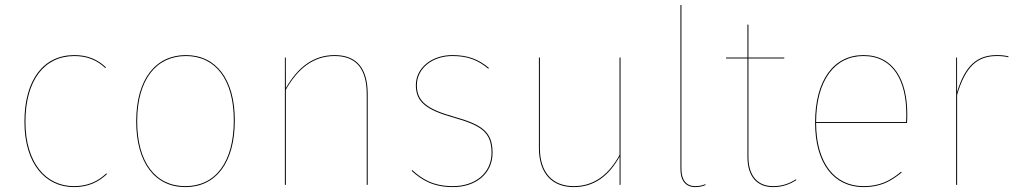

<svg xmlns="http://www.w3.org/2000/svg" viewBox="-20 -751 4141 780"><path d="M282.1 -527.2C156 -527.2 79.3 -426 79.3 -256.1C79.3 -86.1 164.4 9.1 280.4 9.1C341.1 9.1 381.6 -12.9 414.9 -44L411.8 -46.4C378.8 -15.6 338.8 5.2 280.3 5.2C166.9 5.2 83.4 -88.7 83.4 -256.1C83.4 -424.6 159.6 -523.3 282.2 -523.3C333.2 -523.3 372.9 -507.4 407.7 -474.8L410.8 -477.2C375.4 -510.3 335.4 -527.2 282.1 -527.2Z M735 -527.2C613.6 -527.2 533.3 -431 533.3 -258.1C533.3 -91 608.6 9.1 733.1 9.1C856.4 9.1 933.9 -89 933.9 -262C933.9 -429.5 857.5 -527.2 735 -527.2ZM735 -523.4C855.4 -523.4 929.8 -427.3 929.8 -262C929.8 -90.9 854.2 5.2 733.1 5.2C610.9 5.2 537.3 -92.9 537.3 -258.1C537.3 -429.2 615.8 -523.3 735 -523.3Z M1339.4 -527.2C1252.5 -527.2 1189 -476.5 1141.3 -393.2L1141 -517.2H1137.3V0H1141.3V-386.7C1189.3 -471.6 1252.7 -523.4 1339.3 -523.4C1431.9 -523.4 1469.8 -465.5 1469.8 -367.9V0H1473.8V-368.1C1473.8 -467.4 1434.3 -527.2 1339.4 -527.2Z M1817.5 -527.2C1735.8 -527.2 1669.4 -477 1669.4 -404.6C1669.4 -336.4 1712.6 -304.1 1822.6 -273.3C1934.7 -241.4 1976.9 -214.4 1976.9 -130.4C1976.9 -46.9 1909.4 5.2 1820.1 5.2C1741.6 5.2 1695.9 -22.3 1654.5 -60.2L1652.3 -56.9C1693.6 -19 1740.8 9.1 1820.1 9.1C1911.8 9.1 1981 -44.4 1981 -130.4C1981 -215.5 1938.8 -244.9 1824.5 -276.9C1715.2 -307.6 1673.5 -339.1 1673.5 -404.6C1673.5 -475.1 1738.7 -523.4 1817.6 -523.4C1881 -523.4 1922.6 -506.4 1963.9 -471.5L1966.1 -474.9C1925.5 -509.2 1882.2 -527.2 1817.5 -527.2Z M2500.9 -517.2H2496.9V-121.3C2455.9 -46.6 2397.4 5.2 2311.1 5.2C2225.6 5.2 2173.3 -48.8 2173.3 -150.1V-517.2H2169.3V-149.9C2169.3 -46 2223.3 9.1 2310.8 9.1C2396.8 9.1 2455.7 -40.1 2497.1 -115L2497.1 0H2500.9Z M2804.6 9.1C2819.9 9.1 2834.1 5.9 2846.2 0.9L2845.6 -2.8C2833.6 2.2 2819.6 5.2 2804.7 5.2C2766.2 5.2 2748.3 -22.1 2748.3 -64.9V-730.6L2744.3 -730.3V-64.8C2744.3 -18.7 2764.3 9.1 2804.6 9.1Z M3213.2 -22.6C3190 -7.6 3162 5.2 3120.6 5.2C3056.9 5.2 3020.5 -38.1 3020.5 -113.5V-513.4H3165.9L3166.3 -517.2H3020.5V-651.1L3016.5 -650.9V-517.2H2929.6V-513.4H3016.5V-113.3C3016.5 -34.8 3055 9.1 3120.4 9.1C3162.4 9.1 3189.9 -3.8 3215.1 -19.1Z M3665.8 -287.6C3665.8 -424.5 3611.1 -527.2 3487.6 -527.2C3367.6 -527.2 3291.3 -426 3291.3 -253.2C3291.3 -85.2 3368.7 9.1 3488.4 9.1C3555.4 9.1 3597.8 -13 3642.9 -50.1L3640.8 -53.6C3595.8 -15.7 3553.1 5.2 3488.4 5.2C3372.8 5.2 3296.1 -85.7 3295.4 -251.4H3664.7C3665.7 -265.1 3665.8 -273.6 3665.8 -287.6ZM3660.9 -255.1H3295.4C3295.9 -425 3371.1 -523.4 3487.8 -523.4C3609 -523.4 3661.8 -421.6 3661.8 -288.4C3661.8 -275.4 3661.8 -267.6 3660.9 -255.1Z M4030.4 -527.2C3949.3 -527.2 3900.7 -484.8 3868.1 -376.7L3868 -517.2H3864.3V0H3868.3V-365.8C3902.1 -480.1 3949.4 -523.4 4030.4 -523.4C4050.2 -523.4 4063.4 -521.4 4076.4 -518.3L4076.8 -522.1C4064 -525.1 4050.7 -527.2 4030.4 -527.2Z"/></svg>

Font: Fira Sans Four
Style: Regular
Weight: 100
Designer: Carrois Corporate & Edenspiekermann AG
Foundry: Carrois Corporate GbR & Edenspiekermann AG
Version: Version 4.203;PS 004.203;hotconv 1.0.88;makeotf.lib2.5.64775